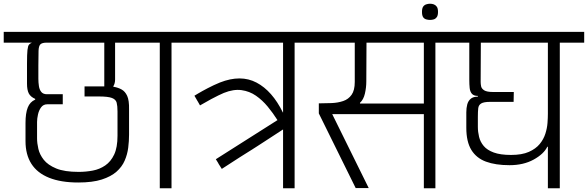

<svg xmlns="http://www.w3.org/2000/svg" viewBox="-56 -1011 3157 1031"><path d="M364 -31Q271 -31 207.5 -56.5Q144 -82 112.5 -131.5Q81 -181 81 -253Q81 -263 81 -282.5Q81 -302 81 -322Q81 -342 81 -351Q81 -403 93 -433.5Q105 -464 133 -476Q133 -477 133 -478Q133 -479 133 -480Q108 -491 98.5 -509.5Q89 -528 89 -562Q89 -589 89 -615.5Q89 -642 89 -669Q89 -720 91.5 -742.5Q94 -765 100 -771.5Q106 -778 114 -781Q114 -782 114 -781.5Q114 -781 114 -782H-36V-840H734V-782H562Q562 -770 562 -755Q562 -740 562 -713Q562 -686 562 -637Q562 -607 562 -584.5Q562 -562 552 -547L554 -545Q578 -541 597 -530.5Q616 -520 627 -496Q638 -472 637 -423V-288Q637 -254 632.5 -218Q628 -182 613.5 -148.5Q599 -115 569.5 -89Q540 -63 490.5 -47Q441 -31 364 -31ZM143 -268Q143 -242 150 -211.5Q157 -181 179 -153Q201 -125 245.5 -106.5Q290 -88 366 -88Q405 -88 442 -95Q479 -102 509 -122.5Q539 -143 557 -181Q575 -219 575 -282V-412Q575 -442 570.5 -459.5Q566 -477 545 -485Q524 -493 474 -493Q455 -493 436.5 -493Q418 -493 398 -493V-547H504V-782H195Q171 -782 161.5 -773.5Q152 -765 151 -738.5Q150 -712 150 -659Q150 -654 150 -638.5Q150 -623 150 -608.5Q150 -594 150 -588Q150 -568 153 -548.5Q156 -529 166 -517Q176 -505 196 -505H281V-451H198Q177 -451 165 -435Q153 -419 148 -396.5Q143 -374 143 -356Z M665 -782V-840H1002V-782H865V0H802V-782Z M1464 0V-316Q1406 -278 1373.5 -257Q1341 -236 1326.5 -226.5Q1312 -217 1308.5 -215Q1305 -213 1304.5 -212.5Q1304 -212 1300 -209.5Q1296 -207 1280 -197Q1264 -187 1230 -165.5Q1196 -144 1135 -104Q1126 -118 1123 -123Q1120 -128 1118.5 -130Q1117 -132 1114.5 -137.5Q1112 -143 1103 -156L1434 -366Q1410 -404 1381.5 -438.5Q1353 -473 1318.5 -497Q1284 -521 1241 -527Q1198 -533 1146 -512Q1132 -506 1116.5 -498.5Q1101 -491 1077.5 -478.5Q1054 -466 1018 -445Q1010 -460 1007 -464.5Q1004 -469 1003 -471Q1002 -473 999 -478Q996 -483 988 -497Q988 -497 1008 -509Q1028 -521 1059.5 -537.5Q1091 -554 1125 -568Q1237 -612 1321.5 -567.5Q1406 -523 1463 -407Q1463 -407 1463.5 -407Q1464 -407 1464 -407V-782H930V-840H1659V-782H1526V0Z M1587 -782V-840H2414V-782H2282V0H2220V-398H1728L1924 -1H1854L1656 -402V-456Q1691 -456 1725 -457.5Q1759 -459 1787 -468.5Q1815 -478 1832 -502Q1849 -526 1849 -571V-782ZM1877 -455H2220V-782H1912L1911 -574Q1911 -541 1903.5 -508.5Q1896 -476 1877 -459Z M2253 -904Q2243 -904 2232.5 -907Q2222 -910 2216 -919Q2210 -928 2210 -947Q2210 -966 2216 -975Q2222 -984 2232.5 -987.5Q2243 -991 2253 -991Q2264 -991 2273.5 -987.5Q2283 -984 2289.5 -975Q2296 -966 2296 -947Q2296 -928 2289.5 -919Q2283 -910 2273.5 -907Q2264 -904 2253 -904Z M2680 -124Q2605 -124 2553.5 -143Q2502 -162 2475 -206Q2448 -250 2448 -325V-408Q2448 -431 2453 -450Q2458 -469 2471.5 -480.5Q2485 -492 2510 -492V-496Q2488 -496 2478 -507.5Q2468 -519 2466 -538.5Q2464 -558 2464 -582V-782H2344V-840H3081V-782H2950V0H2886V-223H2883Q2864 -184 2809.5 -154Q2755 -124 2680 -124ZM2510 -330Q2510 -303 2516.5 -276Q2523 -249 2541.5 -227Q2560 -205 2595.5 -192Q2631 -179 2688 -179Q2747 -179 2784 -195.5Q2821 -212 2842 -237.5Q2863 -263 2872.5 -293Q2882 -323 2884 -351Q2886 -379 2886 -400V-782H2526L2525 -571Q2525 -560 2527.5 -547.5Q2530 -535 2544 -526Q2558 -517 2592 -517H2703L2702 -464H2576Q2542 -464 2528 -455.5Q2514 -447 2512 -429.5Q2510 -412 2510 -384Z"/></svg>

Font: Matangi
Style: Regular
Weight: 400
Designer: Prashant Pant
Foundry: The Graphic Ant
Version: Version 3.002